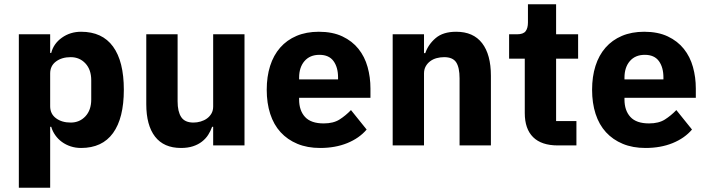

<svg xmlns="http://www.w3.org/2000/svg" viewBox="-20 -687 3343 907"><path d="M69 -525H217V-437H222Q233 -481 272.5 -509Q312 -537 363 -537Q463 -537 514 -467Q565 -397 565 -263Q565 -129 514 -58.5Q463 12 363 12Q337 12 314 4.5Q291 -3 272.5 -16.5Q254 -30 241 -48.5Q228 -67 222 -88H217V200H69ZM314 -108Q356 -108 383.5 -137.5Q411 -167 411 -217V-308Q411 -358 383.5 -387.5Q356 -417 314 -417Q272 -417 244.5 -396.5Q217 -376 217 -340V-185Q217 -149 244.5 -128.5Q272 -108 314 -108Z M987 -88H982Q975 -68 963.5 -50Q952 -32 934 -18Q916 -4 891.5 4Q867 12 835 12Q754 12 712.5 -41.5Q671 -95 671 -195V-525H819V-208Q819 -160 836 -134Q853 -108 894 -108Q911 -108 928 -113Q945 -118 958 -127.5Q971 -137 979 -151Q987 -165 987 -184V-525H1135V0H987Z M1492 12Q1432 12 1385 -7.5Q1338 -27 1305.5 -62.5Q1273 -98 1256.5 -149Q1240 -200 1240 -263Q1240 -325 1256 -375.5Q1272 -426 1303.5 -462Q1335 -498 1381 -517.5Q1427 -537 1486 -537Q1551 -537 1597.5 -515Q1644 -493 1673.5 -456Q1703 -419 1716.5 -370.5Q1730 -322 1730 -269V-225H1393V-217Q1393 -165 1421 -134.5Q1449 -104 1509 -104Q1555 -104 1584 -122.5Q1613 -141 1638 -167L1712 -75Q1677 -34 1620.5 -11Q1564 12 1492 12ZM1489 -428Q1444 -428 1418.5 -398.5Q1393 -369 1393 -320V-312H1577V-321Q1577 -369 1555.5 -398.5Q1534 -428 1489 -428Z M1835 0V-525H1983V-436H1989Q2003 -477 2038 -507Q2073 -537 2135 -537Q2216 -537 2257.5 -483Q2299 -429 2299 -329V0H2151V-317Q2151 -368 2135 -392.5Q2119 -417 2078 -417Q2060 -417 2043 -412.5Q2026 -408 2012.5 -398Q1999 -388 1991 -373.5Q1983 -359 1983 -340V0Z M2615 0Q2538 0 2498.5 -39Q2459 -78 2459 -153V-410H2385V-525H2422Q2452 -525 2463 -539.5Q2474 -554 2474 -581V-667H2607V-525H2711V-410H2607V-115H2703V0Z M3029 12Q2969 12 2922 -7.5Q2875 -27 2842.5 -62.5Q2810 -98 2793.5 -149Q2777 -200 2777 -263Q2777 -325 2793 -375.5Q2809 -426 2840.5 -462Q2872 -498 2918 -517.5Q2964 -537 3023 -537Q3088 -537 3134.5 -515Q3181 -493 3210.5 -456Q3240 -419 3253.5 -370.5Q3267 -322 3267 -269V-225H2930V-217Q2930 -165 2958 -134.5Q2986 -104 3046 -104Q3092 -104 3121 -122.5Q3150 -141 3175 -167L3249 -75Q3214 -34 3157.5 -11Q3101 12 3029 12ZM3026 -428Q2981 -428 2955.5 -398.5Q2930 -369 2930 -320V-312H3114V-321Q3114 -369 3092.5 -398.5Q3071 -428 3026 -428Z"/></svg>

Font: IBMPlexSans-Bold
Style: Bold
Weight: 700
Designer: Mike Abbink, Paul van der Laan, Pieter van Rosmalen
Foundry: Bold Monday
Version: Version 3.1